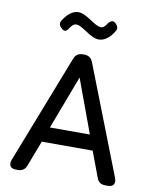

<svg xmlns="http://www.w3.org/2000/svg" viewBox="-99 -1001 853 1074"><g transform="rotate(10 327.5 -464.0)"><path d="M65 0H78C103 0 119 -12 127 -35L182 -179H471L525 -35C533 -11 549 0 575 0H590C620 0 632 -19 621 -50L381 -666C372 -689 356 -700 331 -700H324C299 -700 283 -689 274 -666L34 -50C23 -19 35 0 65 0ZM174 -867C163 -851 166 -837 180 -824C195 -809 207 -807 220 -826C231 -844 243 -858 259 -858C296 -858 347 -797 396 -797C428 -797 459 -821 481 -858C492 -874 488 -888 475 -901C461 -915 449 -916 431 -895C420 -876 409 -867 396 -867C359 -867 308 -928 258 -928C225 -928 195 -901 174 -867ZM213 -265 328 -569 440 -265Z"/></g></svg>

Font: 寒蝉半圆体
Style: Regular
Weight: 400
Designer: Yoshimichi Ohira & Warren
Foundry: ChillType
Version: Version 1.800;Glyphs 3.1.1 (3135)